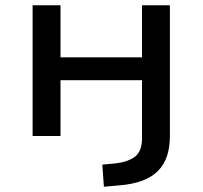

<svg xmlns="http://www.w3.org/2000/svg" viewBox="-20 -517 770 730"><path d="M375 193 369 109 421 104Q469 98 494.5 77.5Q520 57 520 9V-212H210V0H104V-497H210V-299H520V-497H626V0Q626 43 615 76Q604 109 581 132.5Q558 156 521 170Q484 184 431 188Z"/></svg>

Font: Nunito Sans 7pt SemiExpanded Medium
Style: Regular
Weight: 500
Width: 6
Designer: Vernon Adams
Foundry: Vernon Adams
Version: Version 3.101;gftools[0.9.27]